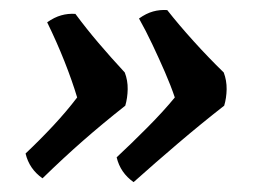

<svg xmlns="http://www.w3.org/2000/svg" viewBox="-20 -434 514 383"><path d="M313.6 -413.9Q336.5 -384.7 365.9 -352.2Q395.2 -319.7 426.3 -289.4Q432.3 -273.6 432.1 -256Q431.8 -238.5 427.2 -223.2Q381 -187.1 335 -147.9Q289 -108.7 246.5 -70.7Q220 -89.3 212.7 -120.2Q241.7 -147.2 274 -179.7Q306.2 -212.1 328.7 -239.6Q320.7 -263.3 309 -290.2Q297.3 -317.1 284.1 -345Q270.9 -372.9 257.3 -397.1Q271.6 -407.3 285.3 -411.1Q298.9 -414.9 313.6 -413.9ZM130.4 -406.3Q152.8 -376.1 176.6 -348.2Q200.4 -320.2 228.9 -289.4Q235 -273.6 234.7 -256Q234.4 -238.5 229.9 -223.2Q184.2 -187.1 145.2 -152.9Q106.3 -118.8 64.8 -78.3Q38.3 -96.9 31 -127.8Q59.6 -154.8 86.3 -183.4Q113 -212.1 133.9 -239.6Q124 -272.7 108.6 -311.6Q93.2 -350.4 74.1 -389.5Q88.4 -399.6 102.1 -403.4Q115.7 -407.3 130.4 -406.3Z"/></svg>

Font: Vollkorn
Style: Italic
Weight: 400
Italic angle: -11°
Designer: Friedrich Althausen
Foundry: Friedrich Althausen
Version: Version 5.001